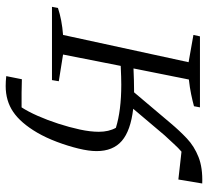

<svg xmlns="http://www.w3.org/2000/svg" viewBox="-48 -521 732 676"><g transform="rotate(90 318.0 -183.0)"><path d="M4 0 8 -21Q50 -35 103 -39L199 -481L103 -498L108 -521H358L354 -500Q336 -495 312 -490Q288 -485 260 -482L221 -287Q266 -289 295 -289Q300 -289 305 -289L414 -418Q440 -449 467.5 -475Q495 -501 533 -516Q571 -531 626 -529L612 -445L514 -456Q501 -445 487 -429.5Q473 -414 456 -396L363 -286Q440 -277 476 -246Q512 -215 512 -157Q512 -130 503 -93Q494 -56 479.5 -17.5Q465 21 447 52Q413 110 374 136.5Q335 163 283 163Q266 163 248 161L259 106Q282 107 306.5 107Q331 107 358 107Q373 84 388 50Q403 16 415.5 -22.5Q428 -61 436 -98Q444 -135 444 -165Q444 -200 430 -225Q369 -244 278 -244Q266 -244 249.5 -243.5Q233 -243 212 -242L172 -39L266 -24L262 0Z"/></g></svg>

Font: Piazzolla SC Light
Style: Italic
Weight: 300
Italic angle: -11.3°
Designer: Juan Pablo del Peral
Foundry: Huerta Tipografica
Version: Version 1.330